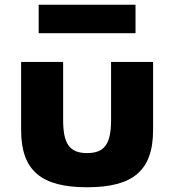

<svg xmlns="http://www.w3.org/2000/svg" viewBox="-20 -774 734 809"><path d="M69 -513V-226C69 -54 155 15 347 15C539 15 625 -54 625 -226V-513H448V-269C448 -168 421 -129 347 -129C273 -129 246 -168 246 -269V-513ZM143 -754V-634H551V-754Z"/></svg>

Font: Sztylet
Style: Bd
Weight: 700
Foundry: Cannot Into Space Fonts, PlusOne Fonts
Version: Version 0.12